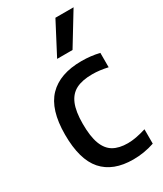

<svg xmlns="http://www.w3.org/2000/svg" viewBox="-204 -885 824 971"><g transform="rotate(-30 208.0 -399.0)"><path d="M38.5 -271.5Q38.5 -417.5 104 -485Q169.5 -552.5 296 -552.5Q350.5 -552.5 400 -540.5V-456.5Q352.5 -467.5 310 -467.5Q251.5 -467.5 215.2 -449Q179 -430.5 161.2 -388Q143.5 -345.5 143.5 -273.5Q143.5 -200 160 -156.5Q176.5 -113 209.2 -94Q242 -75 293 -75Q338.5 -75 400 -94.5V-10.5Q339.5 10 276 10Q158.5 10 98.5 -58Q38.5 -126 38.5 -271.5ZM195.5 -623.5 292 -808H398L285.5 -623.5Z"/></g></svg>

Font: Encode Sans Semi Condensed Medium
Style: Regular
Weight: 500
Width: 4
Designer: Multiple Designers
Foundry: Impallari Type
Version: Version 2.000